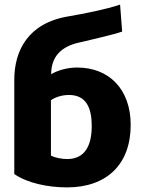

<svg xmlns="http://www.w3.org/2000/svg" viewBox="-20 -792 627 833"><path d="M378 -245C378 -321 356 -380 279 -380C249 -380 218 -370 201 -357V-117C220 -107 249 -102 272 -102C345 -102 378 -156 378 -245ZM42 -37V-446C42 -570 100 -692 277 -721C346 -733 439 -751 501 -772L510 -655C468 -640 369 -619 335 -610C238 -592 202 -540 202 -470C232 -488 274 -499 315 -499C453 -499 547 -405 547 -250C547 -79 443 21 271 21C187 21 98 2 42 -37Z"/></svg>

Font: Repo ExtraBold
Style: Bold
Weight: 700
Designer: Stefan Peev
Foundry: Context Ltd
Version: Version 1.502